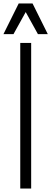

<svg xmlns="http://www.w3.org/2000/svg" viewBox="-47 -1089 296 1109"><path d="M70 0V-841H133V0ZM172 -892 74 -1069H141L229 -892ZM-27 -892 61 -1069H129L31 -892Z"/></svg>

Font: Matangi Light
Style: Regular
Weight: 400
Version: Version 3.002